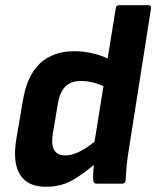

<svg xmlns="http://www.w3.org/2000/svg" viewBox="-20 -703 598 735"><path d="M156 12Q86 12 57 -34Q28 -80 42 -168L68 -320Q99 -507 266 -507Q299 -507 333.5 -499Q368 -491 392 -479L423 -670Q424 -683 436 -683H547Q560 -683 558 -670L472 -123Q467 -93 464.5 -64Q462 -35 461 -14Q460 0 448 0H350Q338 0 337 -13Q336 -25 337 -41Q338 -57 339 -72Q298 -36 255 -12Q212 12 156 12ZM182 -190Q169 -108 230 -108Q278 -108 342 -161L376 -373Q333 -393 289 -393Q250 -393 229 -370.5Q208 -348 201 -303Z"/></svg>

Font: Sofia Sans ExtraBold
Style: Italic
Weight: 800
Italic angle: -9°
Designer: Botio Nikoltchev, Ani Petrova
Foundry: lettersoup
Version: Version 4.100; ttfautohint (v1.8.4.7-5d5b)